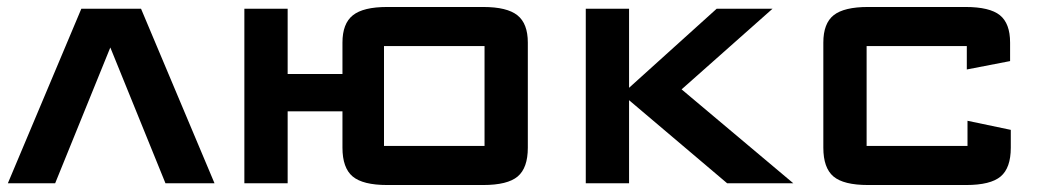

<svg xmlns="http://www.w3.org/2000/svg" viewBox="-20 -525 2973 550"><path d="M2.5 0 213 -500H384L594.5 0H454L296 -389L138 0Z M680 0V-500H804V-313H961V-403Q961 -457.5 990.8 -481.2Q1020.5 -505 1089 -505H1364Q1432.5 -505 1462.2 -481.2Q1492 -457.5 1492 -403V-102Q1492 -44 1463 -19.5Q1434 5 1364 5H1089Q1019.5 5 990.2 -19.5Q961 -44 961 -102V-206H804V0ZM1080 -107H1368Q1368 -107 1368 -107Q1368 -107 1368 -107V-393Q1368 -393 1368 -393Q1368 -393 1368 -393H1080Q1080 -393 1080 -393Q1080 -393 1080 -393V-107Q1080 -107 1080 -107Q1080 -107 1080 -107Z M1658 0V-500H1782V-273.5L2033 -500H2193L1932.5 -269L2252.5 0H2063L1782 -238V0Z M2338.5 -102V-403Q2338.5 -458 2368.2 -481.5Q2398 -505 2466.5 -505H2745.5Q2815 -505 2844.2 -481.5Q2873.5 -458 2873.5 -403V-350L2749.5 -326V-393Q2749.5 -393 2749.5 -393Q2749.5 -393 2749.5 -393H2462.5Q2462.5 -393 2462.5 -393Q2462.5 -393 2462.5 -393V-107Q2462.5 -107 2462.5 -107Q2462.5 -107 2462.5 -107H2751.5Q2751.5 -107 2751.5 -107Q2751.5 -107 2751.5 -107V-179L2875.5 -153V-102Q2875.5 -44 2846.5 -19.5Q2817.5 5 2747.5 5H2466.5Q2396.5 5 2367.5 -19.5Q2338.5 -44 2338.5 -102Z"/></svg>

Font: Science Gothic
Style: Regular
Weight: 400
Designer: Thomas Phinney, Vassil Kateliev, Brandon Buerkle
Foundry: Font Detective LLC
Version: Version 1.018